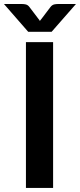

<svg xmlns="http://www.w3.org/2000/svg" viewBox="-48 -932 397 952"><path d="M215.3 -723.1V0H80.6V-723.1ZM238.8 -912.1H328.6L208 -774.4H91.8L-28.3 -912.1H61Q69.8 -912.1 79.1 -910.2Q90.3 -907.7 98.1 -897L142.6 -838.4Q144 -836.9 147 -833Q148.9 -829.1 149.9 -827.6Q149.9 -828.1 151.1 -830.1Q152.3 -832 153.3 -833Q154.3 -835 157.7 -838.4L201.7 -896.5Q210 -907.7 221.2 -910.2Q230.5 -912.1 238.8 -912.1Z"/></svg>

Font: Lato-SemiBold
Style: Bold
Weight: 500
Designer: Lukasz Dziedzic with Adam Twardoch and Botio Nikoltchev
Foundry: tyPoland Lukasz Dziedzic
Version: ""